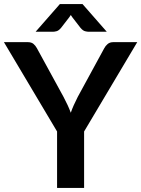

<svg xmlns="http://www.w3.org/2000/svg" viewBox="-26 -932 701 952"><path d="M391 -280V0H257V-280L-6.5 -723H112Q129.5 -723 139.8 -714.5Q150 -706 157 -693L289 -451.5Q300.5 -430 309.2 -411Q318 -392 325 -373Q331.5 -392 340 -411Q348.5 -430 359.5 -451.5L491 -693Q496.5 -704 507.5 -713.5Q518.5 -723 535.5 -723H654.5ZM503.5 -774.5H414Q406.5 -774.5 395.8 -777.2Q385 -780 373.5 -793.5L332.5 -846.5Q327.5 -853.5 325 -857.5Q322.5 -853.5 317.5 -846.5L276.5 -793.5Q265 -780 254.2 -777.2Q243.5 -774.5 236 -774.5H150.5L271 -912H383Z"/></svg>

Font: Lato 2
Style: Bold
Weight: 700
Designer: Lukasz Dziedzic with Adam Twardoch and Botio Nikoltchev
Foundry: tyPoland Lukasz Dziedzic
Version: Version 2.015; 2015-08-06; http://www.latofonts.com/